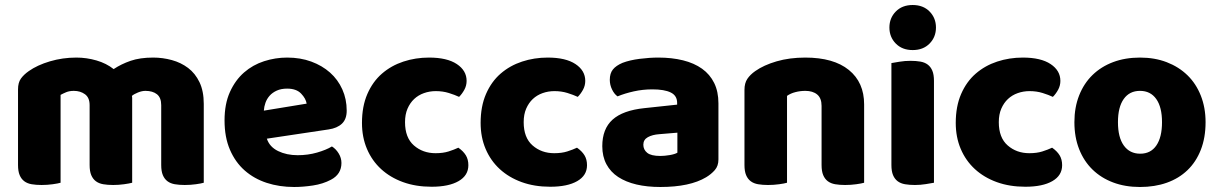

<svg xmlns="http://www.w3.org/2000/svg" viewBox="-20 -731 4867 767"><path d="M285 -501Q326 -501 365.5 -489.5Q405 -478 434 -455Q464 -475 501.5 -488Q539 -501 592 -501Q630 -501 666.5 -491Q703 -481 731.5 -459.5Q760 -438 777 -402.5Q794 -367 794 -316V-1Q784 2 762.5 5Q741 8 718 8Q696 8 678.5 5Q661 2 649 -7Q637 -16 630.5 -31.5Q624 -47 624 -72V-311Q624 -341 607 -354.5Q590 -368 561 -368Q547 -368 531 -361.5Q515 -355 507 -348Q508 -344 508 -340.5Q508 -337 508 -334V-1Q497 2 475.5 5Q454 8 432 8Q410 8 392.5 5Q375 2 363 -7Q351 -16 344.5 -31.5Q338 -47 338 -72V-311Q338 -341 319.5 -354.5Q301 -368 275 -368Q257 -368 244 -362.5Q231 -357 222 -352V-1Q212 2 190.5 5Q169 8 146 8Q124 8 106.5 5Q89 2 77 -7Q65 -16 58.5 -31.5Q52 -47 52 -72V-374Q52 -401 63.5 -417Q75 -433 95 -447Q129 -471 179.5 -486Q230 -501 285 -501Z M1155 16Q1096 16 1045.5 -0.5Q995 -17 957.5 -50Q920 -83 898.5 -133Q877 -183 877 -250Q877 -316 898.5 -363.5Q920 -411 955 -441.5Q990 -472 1035 -486.5Q1080 -501 1127 -501Q1180 -501 1223.5 -485Q1267 -469 1298.5 -441Q1330 -413 1347.5 -374Q1365 -335 1365 -289Q1365 -255 1346 -237Q1327 -219 1293 -214L1046 -177Q1057 -144 1091 -127.5Q1125 -111 1169 -111Q1210 -111 1246.5 -121.5Q1283 -132 1306 -146Q1322 -136 1333 -118Q1344 -100 1344 -80Q1344 -35 1302 -13Q1270 4 1230 10Q1190 16 1155 16ZM1127 -377Q1103 -377 1085.5 -369Q1068 -361 1057 -348.5Q1046 -336 1040.5 -320.5Q1035 -305 1034 -289L1205 -317Q1202 -337 1183 -357Q1164 -377 1127 -377Z M1721 -367Q1696 -367 1673.5 -359Q1651 -351 1634.5 -335.5Q1618 -320 1608 -297Q1598 -274 1598 -243Q1598 -181 1633.5 -150Q1669 -119 1720 -119Q1750 -119 1772 -126Q1794 -133 1811 -141Q1831 -127 1841 -110.5Q1851 -94 1851 -71Q1851 -30 1812 -7.5Q1773 15 1704 15Q1641 15 1590 -3.5Q1539 -22 1502.5 -55.5Q1466 -89 1446 -136Q1426 -183 1426 -240Q1426 -306 1447.5 -355.5Q1469 -405 1506 -437Q1543 -469 1591.5 -485Q1640 -501 1694 -501Q1766 -501 1805 -475Q1844 -449 1844 -408Q1844 -389 1835 -372.5Q1826 -356 1814 -344Q1797 -352 1773 -359.5Q1749 -367 1721 -367Z M2195 -367Q2170 -367 2147.5 -359Q2125 -351 2108.5 -335.5Q2092 -320 2082 -297Q2072 -274 2072 -243Q2072 -181 2107.5 -150Q2143 -119 2194 -119Q2224 -119 2246 -126Q2268 -133 2285 -141Q2305 -127 2315 -110.5Q2325 -94 2325 -71Q2325 -30 2286 -7.5Q2247 15 2178 15Q2115 15 2064 -3.5Q2013 -22 1976.5 -55.5Q1940 -89 1920 -136Q1900 -183 1900 -240Q1900 -306 1921.5 -355.5Q1943 -405 1980 -437Q2017 -469 2065.5 -485Q2114 -501 2168 -501Q2240 -501 2279 -475Q2318 -449 2318 -408Q2318 -389 2309 -372.5Q2300 -356 2288 -344Q2271 -352 2247 -359.5Q2223 -367 2195 -367Z M2618 -108Q2635 -108 2655.5 -111.5Q2676 -115 2686 -121V-201L2614 -195Q2586 -193 2568 -183Q2550 -173 2550 -153Q2550 -133 2565.5 -120.5Q2581 -108 2618 -108ZM2610 -501Q2664 -501 2708.5 -490Q2753 -479 2784.5 -456.5Q2816 -434 2833 -399.5Q2850 -365 2850 -318V-94Q2850 -68 2835.5 -51.5Q2821 -35 2801 -23Q2736 16 2618 16Q2565 16 2522.5 6Q2480 -4 2449.5 -24Q2419 -44 2402.5 -75Q2386 -106 2386 -147Q2386 -216 2427 -253Q2468 -290 2554 -299L2685 -313V-320Q2685 -349 2659.5 -361.5Q2634 -374 2586 -374Q2548 -374 2512 -366Q2476 -358 2447 -346Q2434 -355 2425 -373.5Q2416 -392 2416 -412Q2416 -438 2428.5 -453.5Q2441 -469 2467 -480Q2496 -491 2535.5 -496Q2575 -501 2610 -501Z M3262 -308Q3262 -339 3244.5 -353.5Q3227 -368 3197 -368Q3177 -368 3157.5 -363Q3138 -358 3124 -348V-1Q3114 2 3092.5 5Q3071 8 3048 8Q3026 8 3008.5 5Q2991 2 2979 -7Q2967 -16 2960.5 -31.5Q2954 -47 2954 -72V-372Q2954 -399 2965.5 -416Q2977 -433 2997 -447Q3031 -471 3082.5 -486Q3134 -501 3197 -501Q3310 -501 3371 -451.5Q3432 -402 3432 -314V-1Q3422 2 3400.5 5Q3379 8 3356 8Q3334 8 3316.5 5Q3299 2 3287 -7Q3275 -16 3268.5 -31.5Q3262 -47 3262 -72Z M3533 -621Q3533 -659 3558.5 -685Q3584 -711 3626 -711Q3668 -711 3693.5 -685Q3719 -659 3719 -621Q3719 -583 3693.5 -557Q3668 -531 3626 -531Q3584 -531 3558.5 -557Q3533 -583 3533 -621ZM3711 -1Q3700 1 3678.5 4.5Q3657 8 3635 8Q3613 8 3595.5 5Q3578 2 3566 -7Q3554 -16 3547.5 -31.5Q3541 -47 3541 -72V-479Q3552 -481 3573.5 -484.5Q3595 -488 3617 -488Q3639 -488 3656.5 -485Q3674 -482 3686 -473Q3698 -464 3704.5 -448.5Q3711 -433 3711 -408Z M4093 -367Q4068 -367 4045.5 -359Q4023 -351 4006.5 -335.5Q3990 -320 3980 -297Q3970 -274 3970 -243Q3970 -181 4005.5 -150Q4041 -119 4092 -119Q4122 -119 4144 -126Q4166 -133 4183 -141Q4203 -127 4213 -110.5Q4223 -94 4223 -71Q4223 -30 4184 -7.5Q4145 15 4076 15Q4013 15 3962 -3.5Q3911 -22 3874.5 -55.5Q3838 -89 3818 -136Q3798 -183 3798 -240Q3798 -306 3819.5 -355.5Q3841 -405 3878 -437Q3915 -469 3963.5 -485Q4012 -501 4066 -501Q4138 -501 4177 -475Q4216 -449 4216 -408Q4216 -389 4207 -372.5Q4198 -356 4186 -344Q4169 -352 4145 -359.5Q4121 -367 4093 -367Z M4796 -243Q4796 -181 4777 -132.5Q4758 -84 4723.5 -51Q4689 -18 4641 -1Q4593 16 4534 16Q4475 16 4427 -2Q4379 -20 4344.5 -53.5Q4310 -87 4291 -135Q4272 -183 4272 -243Q4272 -302 4291 -350Q4310 -398 4344.5 -431.5Q4379 -465 4427 -483Q4475 -501 4534 -501Q4593 -501 4641 -482.5Q4689 -464 4723.5 -430.5Q4758 -397 4777 -349Q4796 -301 4796 -243ZM4446 -243Q4446 -182 4469.5 -149.5Q4493 -117 4535 -117Q4577 -117 4599.5 -150Q4622 -183 4622 -243Q4622 -303 4599 -335.5Q4576 -368 4534 -368Q4492 -368 4469 -335.5Q4446 -303 4446 -243Z"/></svg>

Font: Baloo Tammudu
Style: Regular
Weight: 400
Designer: Omkar Shende and Ek Type
Foundry: Ek Type
Version: Version 1.443;PS 1.000;hotconv 16.6.51;makeotf.lib2.5.65220;